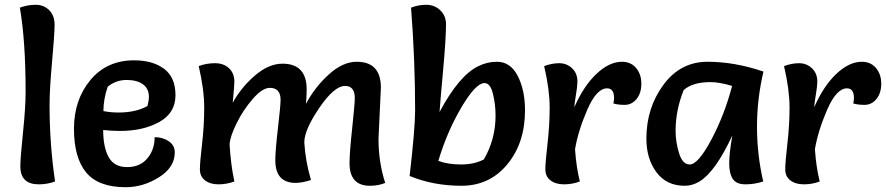

<svg xmlns="http://www.w3.org/2000/svg" viewBox="-20 -770 3702 802"><path d="M63 -738Q95 -750 129 -750Q163 -750 185.5 -727.5Q208 -705 208 -666.5Q208 -628 197.5 -512.5Q187 -397 187 -331Q187 -168 210 -12Q178 0 142 0Q65 0 65 -75Q65 -111 76 -216.5Q87 -322 87 -386Q87 -599 63 -738Z M411 -227Q411 -155 434 -113.5Q457 -72 511 -72Q565 -72 595.5 -108.5Q626 -145 626 -197Q660 -197 685 -180Q710 -163 710 -133Q710 -71 644 -29.5Q578 12 505 12Q391 12 340 -49.5Q289 -111 289 -232Q289 -353 357.5 -435.5Q426 -518 540 -518Q618 -518 665.5 -482.5Q713 -447 713 -372.5Q713 -298 645.5 -260.5Q578 -223 481 -223Q447 -223 411 -227ZM412 -306Q442 -300 475 -300Q547 -300 596 -327Q602 -351 602 -365Q602 -400 577 -418Q552 -436 508.5 -436Q465 -436 430 -408Q412 -356 412 -306Z M1571 -404 1561 -190Q1561 -93 1589 -6Q1561 6 1525 6Q1440 6 1440 -89Q1440 -132 1451 -233.5Q1462 -335 1462 -361Q1462 -411 1421 -411Q1376 -411 1313.5 -319Q1251 -227 1251 -175Q1256 -96 1279 -18Q1241 -6 1215 -6Q1130 -6 1130 -101Q1130 -141 1141 -235Q1152 -329 1152 -353Q1152 -403 1107 -403Q1076 -403 1036 -357Q996 -311 968.5 -255.5Q941 -200 939 -167Q944 -81 959 -12Q927 0 892.5 0Q858 0 836.5 -16.5Q815 -33 815 -62.5Q815 -92 824 -168.5Q833 -245 833 -320.5Q833 -396 810 -494Q842 -506 878 -506Q914 -506 936.5 -485Q959 -464 959 -429Q959 -411 952 -341Q989 -407 1046 -455.5Q1103 -504 1160 -504Q1261 -504 1261 -396Q1261 -369 1258 -336Q1295 -406 1353.5 -459Q1412 -512 1470 -512Q1571 -512 1571 -404Z M1691 -35Q1714 -234 1714 -309Q1714 -519 1697 -738Q1727 -750 1761 -750Q1795 -750 1819 -727Q1843 -704 1843 -669Q1843 -609 1831 -477.5Q1819 -346 1816 -302Q1898 -456 1979 -494Q2015 -512 2056 -512Q2112 -512 2142.5 -453Q2173 -394 2173 -309Q2173 -173 2099 -83.5Q2025 6 1907.5 6Q1790 6 1691 -35ZM1811 -98Q1851 -83 1906 -83Q1961 -83 2001 -104Q2050 -188 2050 -287Q2050 -334 2039 -378.5Q2028 -423 2004 -423Q1967 -423 1907 -321Q1847 -219 1811 -98Z M2253 -494Q2285 -506 2316 -506Q2347 -506 2369.5 -485Q2392 -464 2392 -429Q2392 -411 2386 -375.5Q2380 -340 2379 -322Q2418 -411 2471.5 -461.5Q2525 -512 2578 -512Q2615 -512 2637 -486Q2659 -460 2659 -420.5Q2659 -381 2639 -356.5Q2619 -332 2589.5 -332Q2560 -332 2542 -338Q2545 -350 2545 -360Q2545 -401 2516 -401Q2472 -401 2433.5 -312.5Q2395 -224 2382 -147Q2387 -72 2402 -12Q2371 0 2336 0Q2301 0 2279.5 -16.5Q2258 -33 2258 -62.5Q2258 -92 2267 -170Q2276 -248 2276 -321.5Q2276 -395 2253 -494Z M3169 -471Q3142 -356 3142 -240.5Q3142 -125 3168 -12Q3132 0 3094 0Q3056 0 3041 -22.5Q3026 -45 3026 -87.5Q3026 -130 3039 -204Q2968 -52 2902 -12Q2872 6 2840 6Q2764 6 2722 -50.5Q2680 -107 2680 -191Q2680 -319 2751 -415.5Q2822 -512 2935.5 -512Q3049 -512 3169 -471ZM3038 -411Q2985 -427 2948 -427Q2873 -427 2836 -394Q2802 -310 2802 -223Q2802 -177 2816.5 -130Q2831 -83 2861 -83Q2896 -83 2951 -186Q3006 -289 3038 -411Z M3255 -494Q3287 -506 3318 -506Q3349 -506 3371.5 -485Q3394 -464 3394 -429Q3394 -411 3388 -375.5Q3382 -340 3381 -322Q3420 -411 3473.5 -461.5Q3527 -512 3580 -512Q3617 -512 3639 -486Q3661 -460 3661 -420.5Q3661 -381 3641 -356.5Q3621 -332 3591.5 -332Q3562 -332 3544 -338Q3547 -350 3547 -360Q3547 -401 3518 -401Q3474 -401 3435.5 -312.5Q3397 -224 3384 -147Q3389 -72 3404 -12Q3373 0 3338 0Q3303 0 3281.5 -16.5Q3260 -33 3260 -62.5Q3260 -92 3269 -170Q3278 -248 3278 -321.5Q3278 -395 3255 -494Z"/></svg>

Font: Salsa
Style: Regular
Weight: 400
Designer: John Vargas Beltrn
Foundry: John Vargas Beltran
Version: Version 1.002